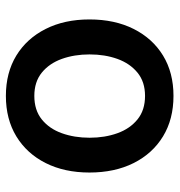

<svg xmlns="http://www.w3.org/2000/svg" viewBox="1 -594 604 646"><g transform="rotate(90 303.0 -271.0)"><path d="M302.7 11.2Q224.6 11.2 167 -23.9Q109.4 -59.1 77.4 -122.6Q45.4 -186 45.4 -270Q45.4 -355 77.4 -418.7Q109.4 -482.4 167 -517.6Q224.6 -552.7 302.7 -552.7Q380.9 -552.7 438.7 -517.6Q496.6 -482.4 528.6 -418.7Q560.5 -355 560.5 -270Q560.5 -186 528.6 -122.6Q496.6 -59.1 438.7 -23.9Q380.9 11.2 302.7 11.2ZM302.7 -84.5Q350.6 -84.5 381.8 -109.6Q413.1 -134.8 428.2 -177Q443.4 -219.2 443.4 -270.5Q443.4 -321.8 428.2 -364Q413.1 -406.2 381.8 -431.6Q350.6 -457 302.7 -457Q255.4 -457 224.4 -431.6Q193.4 -406.2 178.2 -364Q163.1 -321.8 163.1 -270.5Q163.1 -219.2 178.2 -177Q193.4 -134.8 224.4 -109.6Q255.4 -84.5 302.7 -84.5Z"/></g></svg>

Font: Inter
Style: 540
Weight: 540
Designer: Rasmus Andersson
Foundry: rsms
Version: Version 4.001;git-66647c0bb